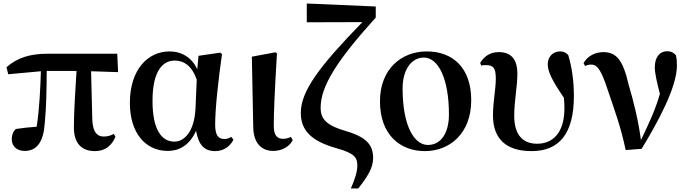

<svg xmlns="http://www.w3.org/2000/svg" viewBox="-20 -845 3926 1094"><path d="M521 16C575 16 615 -11 638 -66L628 -82C609 -72 595 -67 570 -67C534 -67 509 -92 506 -161L499 -439L653 -434L648 -539H254C148 -539 78 -515 17 -462L27 -422L213 -439C210 -343 205 -228 189 -123C147 -120 109 -116 70 -110C54 -95 47 -75 47 -52C47 -10 78 15 121 15C191 15 228 -38 235 -143C244 -232 246 -345 246 -441H416C409 -327 401 -207 401 -119C401 -23 450 16 521 16Z M936 15C998 15 1060 -15 1097 -100C1112 -18 1144 16 1207 16C1255 16 1293 -13 1310 -49L1298 -65C1286 -58 1275 -53 1258 -53C1223 -53 1206 -76 1206 -135C1206 -229 1224 -389 1245 -537L1235 -545L1111 -527L1104 -451C1073 -516 1017 -552 946 -552C823 -552 720 -449 720 -259C720 -86 810 15 936 15ZM1101 -391 1094 -227C1087 -90 1027 -38 974 -38C899 -38 849 -109 849 -270C849 -441 907 -500 976 -500C1027 -500 1074 -470 1101 -391Z M1537 15C1593 15 1634 -16 1648 -47L1637 -65C1625 -59 1612 -54 1593 -54C1563 -54 1540 -70 1540 -126C1540 -197 1543 -288 1558 -541L1549 -547L1415 -522L1423 -119C1425 -29 1470 15 1537 15Z M1979 229H2021C2075 161 2106 111 2106 56C2106 -14 2075 -61 1955 -97C1843 -129 1807 -164 1807 -231C1807 -354 1899 -499 2121 -745V-808L1728 -825V-718L2045 -719C1801 -468 1694 -327 1694 -202C1694 -103 1752 -41 1899 0C2002 29 2016 54 2016 98C2016 134 2002 177 1979 229Z M2401 16C2541 16 2665 -83 2665 -274C2665 -458 2561 -552 2411 -552C2269 -552 2145 -453 2145 -268C2145 -76 2261 16 2401 16ZM2418 -19C2343 -19 2274 -121 2274 -342C2274 -446 2323 -517 2395 -517C2477 -517 2538 -398 2538 -193C2538 -92 2496 -19 2418 -19Z M3009 16C3163 16 3250 -79 3250 -298C3250 -385 3238 -464 3218 -531C3206 -545 3192 -552 3171 -552C3133 -552 3101 -524 3101 -479C3101 -439 3123 -390 3193 -288C3195 -267 3196 -247 3196 -228C3196 -88 3130 -26 3040 -26C2950 -26 2910 -88 2910 -185C2910 -272 2928 -350 2928 -426C2928 -503 2895 -548 2823 -548C2776 -548 2743 -529 2716 -487L2722 -471C2730 -474 2739 -474 2749 -474C2792 -474 2805 -456 2805 -397C2805 -336 2789 -267 2789 -187C2789 -49 2869 16 3009 16Z M3545 10 3636 3C3730 -152 3837 -348 3837 -471C3837 -496 3836 -511 3831 -531C3817 -546 3804 -553 3782 -553C3736 -553 3711 -515 3711 -462C3711 -429 3722 -380 3740 -310C3714 -220 3678 -142 3632 -47C3617 -161 3589 -271 3562 -362C3530 -503 3492 -548 3418 -548C3372 -548 3327 -526 3305 -485L3314 -469C3324 -474 3335 -477 3349 -477C3387 -477 3409 -436 3445 -326C3479 -226 3519 -117 3545 10Z"/></svg>

Font: Noto Serif CJK HK
Style: Bold
Weight: 700
Designer: Ryoko NISHIZUKA 西塚涼子 (kana & ideographs); Frank Grießhammer (Latin, Greek & Cyrillic); Wenlong ZHANG 张文龙 (bopomofo); San
Foundry: Adobe
Version: Version 2.001;hotconv 1.1.0;makeotfexe 2.6.0